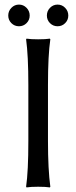

<svg xmlns="http://www.w3.org/2000/svg" viewBox="-20 -817 334 840"><path d="M29.8 -715.8Q16.1 -729.5 16.1 -749Q16.1 -768.6 29.8 -782.7Q43.5 -796.9 63 -796.9Q82.5 -796.9 96.2 -782.7Q109.9 -768.6 109.9 -749Q109.9 -729.5 96.2 -715.8Q82.5 -702.1 63 -702.1Q43.5 -702.1 29.8 -715.8ZM198.7 -715.8Q185.1 -729.5 185.1 -749Q185.1 -768.6 198.7 -782.7Q212.4 -796.9 231.9 -796.9Q251.5 -796.9 265.1 -782.7Q278.8 -768.6 278.8 -749Q278.8 -729.5 265.1 -715.8Q251.5 -702.1 231.9 -702.1Q212.4 -702.1 198.7 -715.8ZM104 -444.8Q104 -573.7 94.2 -645L96.2 -647.9Q114.3 -645 147 -645Q179.7 -645 198.2 -647.9L200.2 -645Q189.9 -575.2 189.9 -444.8V-200.2Q189.9 -75.2 200.2 0L198.2 2.9Q179.7 0 147 0Q114.3 0 96.2 2.9L94.2 0Q104 -67.9 104 -200.2Z"/></svg>

Font: Linux Biolinum G
Style: Regular
Weight: 400
Designer: Philipp H. Poll
Foundry: Philipp H. Poll
Version: Version 1.1.0 ; ttfautohint (v1.6)